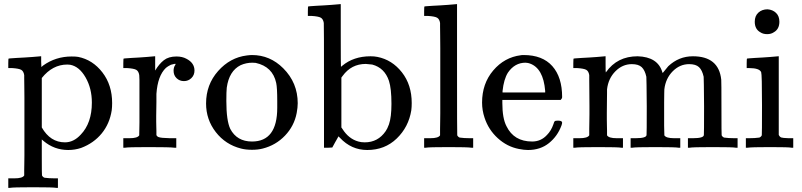

<svg xmlns="http://www.w3.org/2000/svg" viewBox="-20 -714 3877 928"><path d="M36 148H50Q89 148 97 134V126Q97 119 97 106.5Q97 94 97.5 77Q98 60 98 38Q98 16 98 -6.5Q98 -29 98 -55.5Q98 -82 98 -106Q98 -140 98 -177Q98 -214 98 -243Q98 -272 97.5 -296.5Q97 -321 97 -335.5Q97 -350 97 -351Q94 -370 82.5 -376.5Q71 -383 38 -385H20V-408Q20 -431 22 -431L32 -432Q42 -433 61 -434Q80 -435 98 -436Q115 -437 135 -438.5Q155 -440 165 -441Q175 -442 176 -442H179V-416L180 -390L188 -397Q249 -441 326 -441Q348 -441 358 -439Q428 -425 475 -364Q522 -303 522 -216Q522 -197 520 -181Q510 -116 471.5 -69Q433 -22 372 1Q342 11 310 11Q242 11 190 -33L182 -40V45Q182 132 183 134Q187 142 195 145Q216 148 244 148H260V194H252Q239 191 140 191Q41 191 28 194H20V148ZM424 -218Q424 -287 393.5 -340Q363 -393 319 -401Q317 -401 312.5 -401.5Q308 -402 305 -402Q234 -402 182 -337V-98Q223 -26 294 -26Q336 -26 370 -63Q424 -119 424 -218Z M592 -46H606Q645 -46 653 -60V-68Q653 -77 653.5 -91Q654 -105 654 -122.5Q654 -140 654 -161.5Q654 -183 654 -203Q654 -234 654 -269.5Q654 -305 654 -328L653 -351Q650 -370 638.5 -376.5Q627 -383 594 -385H576V-408Q576 -431 578 -431L588 -432Q598 -433 616 -434Q634 -435 652 -436Q668 -437 687 -438.5Q706 -440 716 -441Q726 -442 727 -442H730V-373Q749 -405 772 -423Q795 -441 833 -441Q861 -441 881 -430Q920 -410 920 -373Q920 -351 905 -336.5Q890 -322 869 -322Q848 -322 833.5 -336Q819 -350 819 -372Q819 -389 827 -400Q829 -404 829 -405Q827 -407 806 -401Q790 -393 782 -386Q742 -348 736 -260V-221Q735 -182 735 -154Q735 -141 735 -126.5Q735 -112 735.5 -101Q736 -90 736 -81Q736 -72 736 -66V-61Q740 -53 748 -51Q758 -47 801 -46H832V0H823Q805 -3 696 -3Q598 -3 584 0H576V-46Z M976 -214Q976 -305 1034 -370.5Q1092 -436 1173 -446Q1189 -448 1198 -448Q1285 -448 1349 -384Q1419 -314 1419 -215Q1419 -195 1414 -168Q1402 -105 1357.5 -58.5Q1313 -12 1250 4Q1227 10 1198 10Q1168 10 1145 4Q1070 -15 1023 -75.5Q976 -136 976 -214ZM1216 -410Q1211 -411 1200 -411Q1170 -411 1143 -399Q1087 -371 1076 -290Q1074 -272 1074 -226Q1074 -131 1093 -91Q1125 -30 1198 -30Q1320 -30 1320 -193V-225Q1320 -290 1315 -313Q1298 -392 1216 -410Z M1546 -688Q1563 -689 1583 -690.5Q1603 -692 1613 -693Q1623 -694 1624 -694H1627V-543Q1627 -391 1628 -391Q1631 -393 1634 -396Q1689 -442 1771 -442Q1789 -442 1804 -439Q1875 -425 1922.5 -364.5Q1970 -304 1970 -216Q1970 -197 1968 -181Q1955 -100 1897.5 -44.5Q1840 11 1755 11Q1678 11 1623 -48L1616 -55L1606 -37Q1604 -34 1600.5 -27.5Q1597 -21 1594.5 -16.5Q1592 -12 1591 -10L1586 -1L1566 0H1546V-298Q1546 -599 1545 -603Q1542 -622 1530.5 -628.5Q1519 -635 1486 -637H1468V-660Q1468 -683 1470 -683L1480 -684Q1490 -685 1509 -686Q1528 -687 1546 -688ZM1779 -402Q1755 -405 1748 -405Q1678 -405 1636 -347L1630 -339V-98L1635 -91Q1665 -43 1712 -30Q1725 -26 1743 -26Q1807 -26 1844 -80Q1852 -91 1860 -113Q1872 -148 1872 -212Q1872 -286 1860 -323Q1839 -386 1779 -402Z M2046 -46H2060Q2099 -46 2107 -60V-68Q2107 -77 2107 -91Q2107 -105 2107.5 -124Q2108 -143 2108 -167.5Q2108 -192 2108 -217.5Q2108 -243 2108 -272.5Q2108 -302 2108 -329Q2108 -366 2108 -407.5Q2108 -449 2108 -482Q2108 -515 2107.5 -542.5Q2107 -570 2107 -586Q2107 -602 2107 -603Q2104 -622 2092.5 -628.5Q2081 -635 2048 -637H2030V-660Q2030 -683 2032 -683L2042 -684Q2052 -685 2071 -686Q2090 -687 2108 -688Q2125 -689 2145 -690.5Q2165 -692 2175 -693Q2185 -694 2186 -694H2189V-379Q2189 -62 2190 -60Q2194 -52 2202 -49Q2223 -46 2251 -46H2267V0H2259Q2241 -3 2149 -3Q2051 -3 2038 0H2030V-46Z M2697 -245Q2697 -238 2690 -231H2408V-216Q2408 -142 2428 -104Q2464 -30 2552 -30Q2595 -30 2624 -62Q2644 -82 2655 -114Q2658 -125 2661 -128Q2664 -131 2677 -131Q2697 -131 2697 -121Q2697 -117 2694 -108Q2675 -56 2633.5 -22.5Q2592 11 2532 11Q2513 11 2488 6Q2431 -5 2386 -46Q2341 -87 2322 -145Q2310 -181 2310 -218Q2310 -310 2364 -373.5Q2418 -437 2497 -447Q2501 -448 2511 -448Q2602 -448 2649.5 -394.5Q2697 -341 2697 -245ZM2615 -275Q2606 -384 2541 -407Q2534 -410 2520 -411Q2468 -411 2435 -363Q2415 -331 2409 -274V-267H2615Z M2914 -60Q2922 -46 2961 -46H2975H2991V0H2983Q2970 -3 2871 -3Q2772 -3 2759 0H2751V-46H2767H2781Q2820 -46 2828 -60V-68Q2828 -77 2828 -91Q2828 -105 2828.5 -122.5Q2829 -140 2829 -161.5Q2829 -183 2829 -203Q2829 -234 2828.5 -269.5Q2828 -305 2828 -328V-351Q2825 -370 2813.5 -376.5Q2802 -383 2769 -385H2751V-408Q2751 -431 2753 -431L2763 -432Q2773 -433 2791.5 -434Q2810 -435 2828 -436Q2845 -437 2864 -438.5Q2883 -440 2893 -441Q2903 -442 2904 -442H2907V-402Q2907 -364 2908 -364L2909 -365Q2963 -442 3062 -442Q3159 -439 3181 -366L3183 -361Q3207 -391 3210 -394Q3261 -442 3329 -442Q3454 -442 3466 -329Q3467 -322 3467 -190Q3467 -62 3468 -60Q3472 -52 3480 -49Q3501 -46 3529 -46H3545V0H3537Q3524 -3 3425 -3Q3326 -3 3313 0H3305V-46H3321H3329Q3382 -46 3382 -62Q3383 -64 3383 -200Q3382 -335 3381 -343Q3374 -375 3358.5 -389.5Q3343 -404 3311 -404Q3266 -404 3232 -370Q3197 -335 3191 -282Q3191 -281 3190.5 -263.5Q3190 -246 3190 -219Q3190 -192 3190 -168Q3190 -153 3190 -136.5Q3190 -120 3190 -107Q3190 -94 3190.5 -83.5Q3191 -73 3191 -66V-60Q3199 -46 3238 -46H3252H3268V0H3260Q3247 -3 3148 -3Q3049 -3 3036 0H3028V-46H3044H3052Q3105 -46 3105 -62Q3106 -64 3106 -200Q3105 -335 3104 -343Q3097 -375 3081.5 -389.5Q3066 -404 3034 -404Q2989 -404 2955 -370Q2920 -335 2914 -282Q2914 -281 2914 -263.5Q2914 -246 2913.5 -219Q2913 -192 2913 -168Q2913 -153 2913 -136.5Q2913 -120 2913.5 -107Q2914 -94 2914 -83.5Q2914 -73 2914 -66Z M3690 -669Q3715 -667 3731 -651.5Q3747 -636 3747 -609Q3747 -573 3720 -558Q3707 -549 3688 -549Q3668 -549 3655 -558Q3628 -573 3628 -609Q3628 -637 3645.5 -653Q3663 -669 3690 -669ZM3806 0Q3795 -3 3702 -3Q3611 -3 3593 0H3585V-46H3601Q3629 -46 3650 -49Q3658 -52 3662 -60Q3663 -62 3663 -205Q3663 -355 3659 -365Q3651 -385 3600 -385H3589V-408Q3589 -431 3591 -431L3601 -432Q3611 -433 3629 -434Q3647 -435 3665 -436Q3682 -437 3701 -438.5Q3720 -440 3730 -441Q3740 -442 3741 -442H3744V-62Q3749 -52 3756 -49.5Q3763 -47 3791 -46H3814V0Z"/></svg>

Font: MathJax_Main
Style: Regular
Weight: 400
Version: Version 1.1